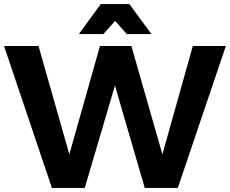

<svg xmlns="http://www.w3.org/2000/svg" viewBox="-20 -927 1134 947"><path d="M548 -824 490 -759H369L477 -907H618L727 -759H605ZM931 -700H1094L857 0H694L547 -505L398 0H236L0 -700H170L322 -166L473 -700H628L781 -166Z"/></svg>

Font: Montserrat-Arabic SemiBold
Style: Regular
Weight: 600
Designer: Mohamed Gaber
Foundry: Kief Type Foundry
Version: Version 5.008;PS 005.008;hotconv 1.0.88;makeotf.lib2.5.64775